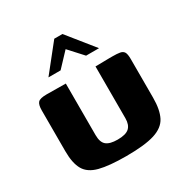

<svg xmlns="http://www.w3.org/2000/svg" viewBox="-142 -711 807 835"><g transform="rotate(-30 261.5 -293.5)"><path d="M187 -399V-140Q187 -104 204.5 -89.5Q222 -75 261 -75Q302 -75 319 -90.5Q336 -106 336 -139V-399Q337 -399 349 -399Q361 -399 376.5 -399.5Q392 -400 405.5 -400Q419 -400 422 -400Q445 -400 459 -397.5Q473 -395 479 -385Q485 -375 485 -350V-156Q485 -96 467 -60.5Q449 -25 400 -9.5Q351 6 258 6Q172 6 124 -6.5Q76 -19 57 -52Q38 -85 38 -145V-350Q38 -379 48 -389.5Q58 -400 91 -400Q115 -400 139 -399.5Q163 -399 187 -399ZM135 -460 241 -593H282L389 -460H324L261 -529L196 -460Z"/></g></svg>

Font: Genos
Style: Bold
Weight: 700
Designer: Robert E. Leuschke
Foundry: Robert E. Leuschke
Version: Version 1.010